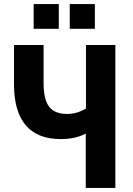

<svg xmlns="http://www.w3.org/2000/svg" viewBox="-20 -927 655 947"><path d="M403 0V-268Q388 -260 368 -253.5Q348 -247 326 -244Q304 -241 280 -241Q165 -241 107 -309Q49 -377 49 -513V-705H195V-518Q195 -436 222.5 -400.5Q250 -365 311 -365Q336 -365 359.5 -372Q383 -379 404 -392V-705H549V0ZM324 -785V-907H448V-785ZM146 -785V-907H270V-785Z"/></svg>

Font: Nunito Sans 10pt Condensed ExtraBold
Style: Regular
Weight: 800
Width: 3
Designer: Vernon Adams
Foundry: Vernon Adams
Version: Version 3.101;gftools[0.9.27]